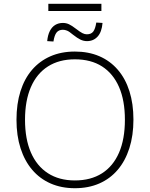

<svg xmlns="http://www.w3.org/2000/svg" viewBox="-20 -985 791 1013"><path d="M375 8Q304 8 247 -17Q190 -42 150 -89Q110 -136 88.5 -202.5Q67 -269 67 -353Q67 -437 88 -503.5Q109 -570 149 -616.5Q189 -663 246 -688Q303 -713 375 -713Q447 -713 504 -688.5Q561 -664 601.5 -617Q642 -570 663 -503.5Q684 -437 684 -354Q684 -270 662.5 -203Q641 -136 601 -89Q561 -42 504 -17Q447 8 375 8ZM375 -33Q459 -33 518 -70.5Q577 -108 608 -179.5Q639 -251 639 -353Q639 -455 608 -526Q577 -597 518.5 -634.5Q460 -672 375 -672Q292 -672 233 -634.5Q174 -597 143 -525.5Q112 -454 112 -353Q112 -252 143 -180.5Q174 -109 233 -71Q292 -33 375 -33ZM235 -927V-965H515V-927ZM439 -768Q421 -768 404.5 -776Q388 -784 365 -802Q345 -819 333.5 -823.5Q322 -828 312 -828Q290 -828 278.5 -813.5Q267 -799 262 -766L229 -768Q232 -800 243 -821.5Q254 -843 271.5 -853.5Q289 -864 312 -864Q329 -864 344 -857Q359 -850 381 -833Q403 -816 415 -810Q427 -804 438 -804Q461 -804 472 -818.5Q483 -833 488 -866L521 -864Q517 -816 495 -792Q473 -768 439 -768Z"/></svg>

Font: Nunito Sans 12pt ExtraLight ExtraLight
Style: Regular
Weight: 250
Version: Version 3.101;gftools[0.9.27]